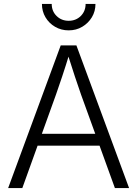

<svg xmlns="http://www.w3.org/2000/svg" viewBox="-20 -959 700 979"><path d="M21.5 0 289.6 -727.5H369.6L638.2 0H565.9L393.1 -477.1Q378.9 -517.6 361.6 -569.6Q344.2 -621.6 320.8 -696.3H337.4Q314.5 -621.1 296.9 -568.6Q279.3 -516.1 265.6 -477.1L93.8 0ZM147.5 -216.3V-276.9H512.7V-216.3ZM330.1 -804.2Q292 -804.2 261 -822.3Q230 -840.3 211.9 -870.8Q193.8 -901.4 193.8 -939H243.7Q243.7 -901.9 268.6 -877.4Q293.5 -853 330.1 -853Q367.2 -853 391.8 -877.4Q416.5 -901.9 416.5 -939H466.8Q466.8 -901.4 448.5 -871.1Q430.2 -840.8 399.4 -822.5Q368.7 -804.2 330.1 -804.2Z"/></svg>

Font: Inter 20pt Light
Style: Regular
Weight: 300
Version: Version 4.001;git-66647c0bb